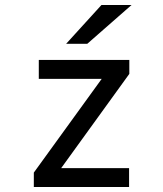

<svg xmlns="http://www.w3.org/2000/svg" viewBox="-20 -752 656 772"><path d="M116 -58 389 -435H136V-511H500V-455L226 -76H499V0H116ZM388 -732H509L331 -576H246Z"/></svg>

Font: Overpass Mono
Style: Regular
Weight: 400
Monospace: yes
Designer: Delve Withrington, Dave Bailey
Foundry: Delve Fonts
Version: Version 1.000;DELV;Overpass